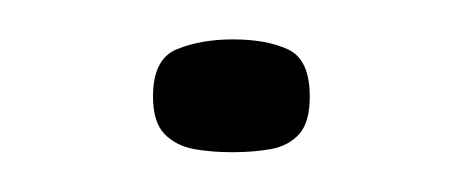

<svg xmlns="http://www.w3.org/2000/svg" viewBox="-20 -272 232 97"><path d="M57.3 -223.2Q57.3 -242.2 69.3 -247.1Q81.4 -252.1 97.7 -252.1Q114.7 -252.1 125.6 -247Q136.5 -241.9 136.5 -223.2Q136.5 -210.3 131.2 -204.3Q125.9 -198.4 117 -196.7Q108.1 -195.1 97.4 -195.1Q86.9 -195.1 77.9 -196.7Q68.9 -198.4 63.1 -204.3Q57.3 -210.3 57.3 -223.2Z"/></svg>

Font: Genos Thin
Style: Regular
Weight: 100
Designer: Robert E. Leuschke
Foundry: Robert E. Leuschke
Version: Version 1.010